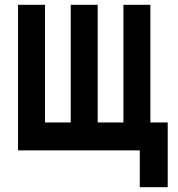

<svg xmlns="http://www.w3.org/2000/svg" viewBox="-20 -625 740 798"><path d="M561 153V0H55V-605H167V-116H274V-605H386V-116H493V-605H605V-116H677V153Z"/></svg>

Font: Martian Mono Medium
Style: Regular
Weight: 500
Monospace: yes
Designer: Roman Shamin
Foundry: Evil Martians
Version: Version 1.000; ttfautohint (v1.8.4.7-5d5b)